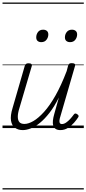

<svg xmlns="http://www.w3.org/2000/svg" viewBox="-20 -1018 686 1526"><path d="M161 16Q125 16 99.5 -2Q74 -20 67.5 -59Q61 -98 80 -160L177 -495Q181 -506 187.5 -510.5Q194 -515 207 -515Q223 -515 229.5 -509Q236 -503 232 -491L134 -158Q121 -117 121.5 -89Q122 -61 134.5 -47Q147 -33 174 -33Q206 -33 245.5 -56Q285 -79 330 -128.5Q375 -178 420.5 -258Q466 -338 510 -453L521 -495Q525 -508 531 -512Q537 -516 551 -516Q567 -516 573.5 -510.5Q580 -505 576 -493L462 -100Q454 -76 452.5 -61Q451 -46 456 -39Q461 -32 471 -32Q488 -32 505 -43.5Q522 -55 537.5 -72Q553 -89 566 -107Q572 -116 579 -116Q586 -116 594 -110Q603 -104 604.5 -98Q606 -92 601 -85Q589 -66 568 -42Q547 -18 519.5 -1Q492 16 460 16Q437 16 423 7Q409 -2 403.5 -19Q398 -36 400.5 -59.5Q403 -83 411 -111L448 -243Q412 -171 373.5 -121.5Q335 -72 297.5 -41.5Q260 -11 225 2.5Q190 16 161 16ZM308 -683Q290 -683 279 -692.5Q268 -702 268 -721Q268 -745 282 -763.5Q296 -782 323 -782Q341 -782 352.5 -772.5Q364 -763 364 -744Q364 -721 349.5 -702Q335 -683 308 -683ZM537 -683Q519 -683 507.5 -692.5Q496 -702 496 -721Q496 -745 510.5 -763.5Q525 -782 552 -782Q570 -782 581.5 -772.5Q593 -763 593 -744Q593 -721 578.5 -702Q564 -683 537 -683ZM0 478H646V488H0ZM0 -20H646V0H0ZM0 -505H646V-500H0ZM0 -998H646V-988H0Z"/></svg>

Font: Playwrite AU SA Guides
Style: Regular
Weight: 400
Designer: Veronika Burian, José Scaglione
Foundry: TypeTogether
Version: Version 1.003